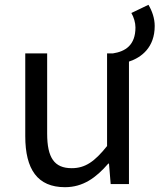

<svg xmlns="http://www.w3.org/2000/svg" viewBox="-20 -765 663 798"><path d="M526 -711C536 -694 543 -671 543 -651C543 -577 501 -551 449 -543H425V-158C373 -93 334 -66 278 -66C206 -66 176 -109 176 -210V-543H85V-199C85 -61 136 13 250 13C325 13 379 -26 430 -85H433L440 0H516V-509C568 -526 623 -568 623 -657C623 -689 612 -720 597 -745Z"/></svg>

Font: Noto Sans T Chinese Regular
Style: Regular
Weight: 400
Designer: Ryoko NISHIZUKA (kana & ideographs); Paul D. Hunt (Latin, Greek & Cyrillic); Wenlong ZHANG (bopomofo); Sandoll Communica
Foundry: Adobe Systems Incorporated
Version: Version 1.000;PS 1;hotconv 1.0.78;makeotf.lib2.5.61930